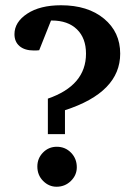

<svg xmlns="http://www.w3.org/2000/svg" viewBox="-20 -703 527 730"><path d="M35 -573Q35 -619 83.5 -651Q132 -683 212 -683Q314 -683 375.5 -632Q437 -581 437 -499Q437 -352 227 -284V-193H162V-328Q307 -378 307 -499Q307 -558 272.5 -591.5Q238 -625 177 -625H174L129 -512Q122 -511 109 -511Q74 -511 54.5 -527.5Q35 -544 35 -573ZM122 -70Q122 -101 143.5 -123Q165 -145 196 -145Q228 -145 250 -122.5Q272 -100 272 -67Q272 -37 249.5 -15Q227 7 195 7Q166 7 144 -15Q122 -37 122 -70Z"/></svg>

Font: Khartiya
Style: Bold
Weight: 700
Version: Version 1.0.2